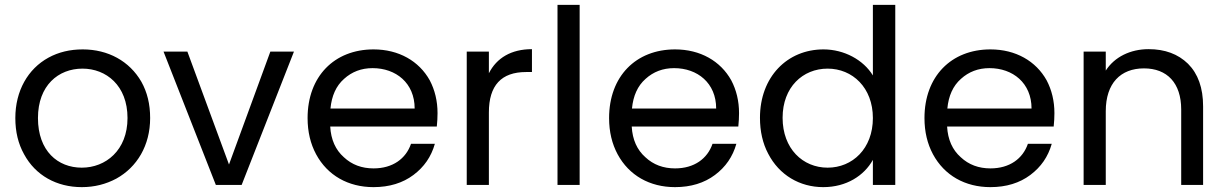

<svg xmlns="http://www.w3.org/2000/svg" viewBox="-20 -760 5036 789"><path d="M79 -126C126 -39 213 9 316 9C368 9 415 -3 458 -26C543 -73 597 -162 597 -275C597 -332 585 -381 561 -424C512 -509 424 -557 320 -557C268 -557 221 -546 179 -523C95 -477 43 -387 43 -275C43 -218 55 -169 79 -126ZM136 -275C136 -409 220 -478 319 -478C416 -478 504 -409 504 -275C504 -142 414 -71 316 -71C218 -71 136 -139 136 -275Z M867 0H973L1188 -548H1091L921 -84L750 -548H652Z M1279 -126C1326 -39 1411 9 1515 9C1580 9 1635 -8 1679 -41C1723 -74 1752 -116 1767 -169H1669C1648 -108 1594 -68 1515 -68C1467 -68 1426 -83 1393 -114C1359 -144 1340 -186 1337 -240H1775C1777 -259 1778 -278 1778 -295C1778 -345 1767 -390 1746 -430C1702 -509 1619 -557 1515 -557C1354 -557 1244 -446 1244 -275C1244 -218 1256 -169 1279 -126ZM1394 -436C1426 -465 1465 -480 1511 -480C1607 -480 1684 -419 1684 -314H1338C1343 -366 1361 -407 1394 -436Z M1898 -548V0H1989V-298C1989 -409 2040 -464 2142 -464H2166V-558C2081 -558 2021 -522 1989 -459V-548Z M2271 -740V0H2362V-740Z M2518 -126C2565 -39 2650 9 2754 9C2819 9 2874 -8 2918 -41C2962 -74 2991 -116 3006 -169H2908C2887 -108 2833 -68 2754 -68C2706 -68 2665 -83 2632 -114C2598 -144 2579 -186 2576 -240H3014C3016 -259 3017 -278 3017 -295C3017 -345 3006 -390 2985 -430C2941 -509 2858 -557 2754 -557C2593 -557 2483 -446 2483 -275C2483 -218 2495 -169 2518 -126ZM2633 -436C2665 -465 2704 -480 2750 -480C2846 -480 2923 -419 2923 -314H2577C2582 -366 2600 -407 2633 -436Z M3103 -276C3103 -221 3114 -171 3137 -128C3182 -41 3266 9 3363 9C3458 9 3531 -38 3567 -103V0H3659V-740H3567V-450C3528 -514 3449 -557 3364 -557C3215 -557 3103 -444 3103 -276ZM3196 -276C3196 -402 3279 -478 3381 -478C3483 -478 3567 -400 3567 -275C3567 -149 3483 -71 3381 -71C3279 -71 3196 -149 3196 -276Z M3814 -126C3861 -39 3946 9 4050 9C4115 9 4170 -8 4214 -41C4258 -74 4287 -116 4302 -169H4204C4183 -108 4129 -68 4050 -68C4002 -68 3961 -83 3928 -114C3894 -144 3875 -186 3872 -240H4310C4312 -259 4313 -278 4313 -295C4313 -345 4302 -390 4281 -430C4237 -509 4154 -557 4050 -557C3889 -557 3779 -446 3779 -275C3779 -218 3791 -169 3814 -126ZM3929 -436C3961 -465 4000 -480 4046 -480C4142 -480 4219 -419 4219 -314H3873C3878 -366 3896 -407 3929 -436Z M4433 -548V0H4524V-303C4524 -418 4585 -479 4681 -479C4776 -479 4834 -419 4834 -310V0H4924V-323C4924 -399 4903 -457 4862 -498C4821 -538 4767 -558 4700 -558C4625 -558 4560 -526 4524 -470V-548Z"/></svg>

Font: Poppins
Style: Regular
Weight: 400
Designer: Ninad Kale (Devanagari), Jonny Pinhorn (Latin)
Foundry: Indian Type Foundry
Version: 4.004